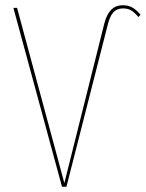

<svg xmlns="http://www.w3.org/2000/svg" viewBox="-20 -711 555 731"><path d="M31 -681H45L225 -14L377 -621Q386 -656 403 -673.5Q420 -691 448 -691Q469 -691 484.5 -682Q500 -673 515 -655L507 -646Q493 -663 480 -671Q467 -679 448 -679Q425 -679 411.5 -664Q398 -649 390 -616L233 0H216Z"/></svg>

Font: Fira Sans Compressed Hair
Style: Regular
Weight: 100
Width: 1
Designer: bBox Type GmbH & Carrois Corporate GbR & Edenspiekermann AG
Foundry: bBox Type GmbH & Carrois Corporate GbR & Edenspiekermann AG
Version: Version 4.301